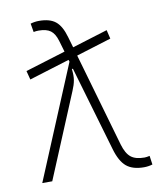

<svg xmlns="http://www.w3.org/2000/svg" viewBox="-84 -810 754 889"><g transform="rotate(-10 293.0 -366.0)"><path d="M73.2 -481.9 62.5 -523.4 251.5 -581.5 235.8 -634.8Q225.6 -669.4 206.3 -683.8Q187 -698.2 149.9 -698.2Q138.2 -698.2 126.5 -695.8L119.6 -736.3Q139.6 -742.2 159.7 -742.2Q210.4 -742.2 237.5 -720.2Q264.6 -698.2 279.8 -644.5L294.4 -594.2L460.9 -645.5L470.7 -604L306.2 -553.2L433.1 -112.3Q445.8 -69.3 467.5 -51.8Q489.3 -34.2 531.2 -34.2Q540.5 -34.2 555.7 -37.6L561.5 3.9Q541.5 9.8 521.5 9.8Q468.3 9.8 439 -14.6Q409.7 -39.1 392.6 -98.1L275.9 -497.1L271 -495.6Q274.9 -464.8 271.2 -443.6Q267.6 -422.4 256.3 -396L91.3 0H44.4L266.1 -531.7L263.2 -540.5Z"/></g></svg>

Font: Cascadia Mono ExtraLight
Style: Regular
Weight: 200
Monospace: yes
Designer: Aaron Bell
Foundry: Saja Typeworks
Version: Version 2404.023; ttfautohint (v1.8.4)